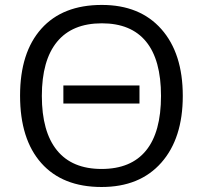

<svg xmlns="http://www.w3.org/2000/svg" viewBox="-20 -745 819 775"><path d="M235.8 -399.9H543V-327.1H235.8ZM717.8 -357.9Q717.8 -186.5 631.1 -88.4Q544.4 9.8 390.1 9.8Q232.4 9.8 146.7 -86.7Q61 -183.1 61 -358.9Q61 -533.2 147 -629.2Q232.9 -725.1 391.1 -725.1Q544.9 -725.1 631.3 -627.4Q717.8 -529.8 717.8 -357.9ZM148.9 -357.9Q148.9 -213.4 210 -138.2Q271 -63 390.1 -63Q508.8 -63 569.3 -137.2Q629.9 -211.4 629.9 -357.9Q629.9 -503.4 569.6 -577.1Q509.3 -650.9 391.1 -650.9Q271.5 -650.9 210.2 -576.2Q148.9 -501.5 148.9 -357.9Z"/></svg>

Font: Zoram GWebM
Style: Regular
Weight: 400
Foundry: Ascender Corporation
Version: Version 1.000